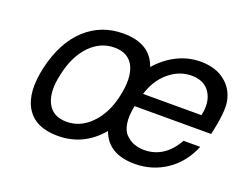

<svg xmlns="http://www.w3.org/2000/svg" viewBox="-93 -712 1148 909"><g transform="rotate(20 481.5 -258.0)"><path d="M575 -302H869Q885 -372 855 -418Q826 -462 762 -462Q700 -462 648 -418Q597 -375 575 -302ZM374 -462Q304 -462 251 -408Q198 -353 177 -259Q154 -163 182 -108Q209 -54 279 -54Q348 -54 401 -108Q456 -164 476 -256Q498 -353 471 -408Q444 -462 374 -462ZM557 -234Q546 -181 552 -145Q558 -107 578 -89Q599 -69 621 -62Q645 -54 669 -54Q772 -54 831 -159H915Q879 -72 809 -25Q738 23 650 23Q516 23 479 -80Q392 23 262 23Q149 23 104 -51Q59 -125 90 -259Q122 -394 200 -466Q279 -539 391 -539Q527 -539 563 -433Q605 -482 662 -511Q718 -539 780 -539Q855 -539 902 -502Q951 -464 961 -401Q969 -350 943 -234Z"/></g></svg>

Font: Miedinger
Style: Italic
Weight: 400
Italic angle: -13°
Version: Version 001.000